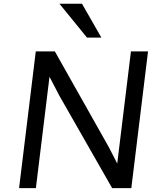

<svg xmlns="http://www.w3.org/2000/svg" viewBox="-20 -978 820 998"><path d="M432.1 -782.7 289.1 -958.5H406.2L506.8 -782.7ZM79.1 0 166 -710.9H265.1L546.9 -210.9L589.4 -127.9L660.6 -710.9H749.5L662.6 0H563L288.1 -481.4L237.3 -579.1L166.5 0Z"/></svg>

Font: Ride
Style: Italic
Weight: 400
Version: Version 3.000